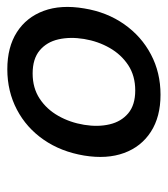

<svg xmlns="http://www.w3.org/2000/svg" viewBox="13 -792 463 530"><g transform="rotate(-90 245.0 -527.5)"><path d="M248 -316.4Q187 -316.4 145.8 -343Q104.5 -369.6 87.2 -417Q69.8 -464.4 80.1 -527.3Q90.8 -591.3 123.8 -638.9Q156.7 -686.5 207 -712.9Q257.3 -739.3 318.4 -739.3Q379.4 -739.3 420.7 -712.9Q461.9 -686.5 479.5 -638.9Q497.1 -591.3 486.3 -527.3Q476.1 -464.4 442.6 -416.7Q409.2 -369.1 359.1 -342.8Q309.1 -316.4 248 -316.4ZM259.8 -386.2Q300.3 -386.2 329.6 -405.5Q358.9 -424.8 377.2 -456.8Q395.5 -488.8 401.9 -527.3Q408.2 -565.9 400.9 -598.1Q393.6 -630.4 370.4 -649.9Q347.2 -669.4 306.6 -669.4Q266.6 -669.4 237.3 -650.1Q208 -630.9 189.7 -598.6Q171.4 -566.4 165 -527.3Q158.7 -488.8 166.3 -456.8Q173.8 -424.8 196.8 -405.5Q219.7 -386.2 259.8 -386.2Z"/></g></svg>

Font: Adwaita Sans
Style: Italic
Weight: 400
Italic angle: -9.39999°
Designer: Rasmus Andersson
Foundry: rsms
Version: Version 4.001;git-9221beed3